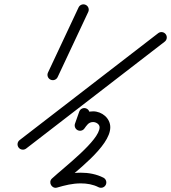

<svg xmlns="http://www.w3.org/2000/svg" viewBox="-20 -605 800 898"><path d="M380.7 -582.3C368.2 -588.2 353.4 -582.8 347.5 -570.3C299.8 -468.8 252.1 -367.2 204.4 -265.6C198.5 -253.1 203.9 -238.2 216.4 -232.4C228.9 -226.5 243.8 -231.9 249.6 -244.4C297.3 -345.9 345 -447.5 392.7 -549.1C398.6 -561.6 393.2 -576.5 380.7 -582.3ZM754.9 -445.2C746.5 -456.2 730.8 -458.2 719.8 -449.7C503.8 -283.1 287.8 -116.4 71.8 50.2C60.8 58.6 58.8 74.3 67.2 85.3C75.7 96.2 91.4 98.2 102.3 89.8C102.3 89.8 102.3 89.8 102.3 89.8C318.3 -76.9 534.3 -243.5 750.4 -410.2C761.3 -418.6 763.3 -434.3 754.9 -445.2ZM350.6 -82.9C350.6 -82.9 350.6 -82.9 350.6 -82.9C344 -64.2 337.4 -45.5 330.8 -26.8C326.2 -13.8 333.1 0.5 346.1 5.1C359.1 9.7 373.4 2.9 378 -10.1C384.6 -28.8 391.2 -47.5 397.8 -66.2C402.4 -79.2 395.5 -93.5 382.5 -98.1C369.5 -102.7 355.2 -95.9 350.6 -82.9ZM374.3 -3.4C374.3 -3.4 374.3 -3.4 374.3 -3.4C385.9 -18.7 393.7 -34.2 415.7 -34.2C428.8 -34.2 445.8 -24.3 445.8 -9.9C445.8 51.7 278.9 178 223 230C213.6 238.7 213.4 251.1 218.7 260.4C224 269.7 234.6 275.9 246.9 272.3C284.3 261.5 318.3 252.7 357.9 252.7C386.4 252.7 415.4 257.5 440.9 270.6C453.2 276.8 468.3 272 474.6 259.7C480.8 247.4 476 232.3 463.7 226C463.7 226 463.7 226 463.7 226C431 209.4 394.4 202.7 357.9 202.7C313.5 202.7 275 212.2 233.1 224.3C220.8 227.8 222.1 242.8 228.8 254.6C235.5 266.5 247.7 275.3 257 266.6C327.6 200.9 495.8 81.3 495.8 -9.9C495.8 -52.3 456.5 -84.2 415.7 -84.2C375.5 -84.2 356.4 -62.6 334.5 -33.5C326.1 -22.5 328.3 -6.8 339.3 1.5C350.3 9.8 366 7.6 374.3 -3.4Z"/></svg>

Font: FRB American Cursive Guidelines Semibold
Style: Italic
Weight: 600
Italic angle: -25°
Version: Version 2.0;Modular Font Editor K font №1